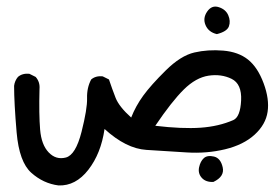

<svg xmlns="http://www.w3.org/2000/svg" viewBox="-20 -271 845 591"><path d="M636.7 289.1Q613.3 290 601.1 276.4Q588.9 262.7 592.8 244.1Q596.7 225.6 607.4 215.8Q618.2 206.1 638.7 210.9Q659.2 215.8 665.5 244.1Q671.9 272.5 636.7 289.1ZM160.2 299.8Q113.3 293.9 76.2 260.7Q39.1 227.5 31.2 136.7Q23.4 45.9 23.4 -6.8Q25.4 -22.5 35.2 -34.2Q48.8 -45.9 70.3 -43.9L89.8 -34.2Q103.5 -18.6 101.6 2.9Q99.6 81.1 103.5 127.9Q107.4 174.8 129.9 198.2Q152.3 221.7 182.6 213.9Q212.9 206.1 231 134.8Q249 63.5 248 31.2Q247.1 -1 260.7 -26.4Q274.4 -38.1 295.9 -36.1L315.4 -26.4Q325.2 2.9 335.9 30.3Q346.7 57.6 383.8 90.8Q397.5 55.7 420.9 23.4Q444.3 -8.8 490.2 -54.2Q536.1 -99.6 578.1 -109.4Q620.1 -119.1 667 -115.2Q713.9 -111.3 743.7 -87.4Q773.4 -63.5 791.5 -14.6Q809.6 34.2 803.7 73.2Q797.9 112.3 763.7 143.6Q729.5 174.8 672.9 188.5Q616.2 202.1 554.7 198.2Q493.2 194.3 430.7 190.4Q368.2 186.5 301.8 126Q291 201.2 252 251.5Q212.9 301.8 160.2 299.8ZM698.2 98.6Q719.7 88.9 722.2 38.1Q724.6 -12.7 692.9 -28.3Q661.1 -43.9 622.1 -38.1Q583 -32.2 545.9 4.4Q508.8 41 458 116.2Q541 126 597.2 122.1Q653.3 118.2 698.2 98.6ZM647.5 -166Q622.1 -171.9 612.8 -193.4Q603.5 -214.8 617.7 -235.4Q631.8 -255.9 653.3 -249Q674.8 -242.2 682.6 -224.1Q690.4 -206.1 684.6 -189.9Q678.7 -173.8 647.5 -166Z"/></svg>

Font: JasonHandwriting2
Style: Regular
Weight: 400
Version: Version 1.05.10